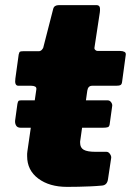

<svg xmlns="http://www.w3.org/2000/svg" viewBox="-20 -730 511 750"><path d="M409 -249Q408 -236 402 -233.5Q396 -231 381 -231H61Q48 -231 43 -239.5Q38 -248 39 -259L48 -324Q50 -334 52.5 -336Q55 -338 62 -338H401Q409 -338 414.5 -330Q420 -322 418 -314ZM242 0Q173 0 129.5 -32.5Q86 -65 86 -120Q86 -125 86 -129.5Q86 -134 87 -139L122 -381Q123 -389 117 -392Q111 -395 102 -395H52Q36 -395 40 -423L53 -517Q55 -527 59 -528.5Q63 -530 73 -530H132Q138 -530 143.5 -535.5Q149 -541 150 -548L188 -696Q192 -710 210 -710H357Q365 -710 368.5 -704.5Q372 -699 370 -682L349 -544Q348 -539 352 -535Q356 -531 361 -531H449Q459 -531 466 -527.5Q473 -524 471 -514L457 -411Q456 -401 451 -398Q446 -395 433 -395H340Q324 -395 321 -376L294 -184Q293 -181 293 -178Q293 -175 293 -172Q293 -153 307 -145Q321 -137 353 -137H396Q404 -137 410 -128Q416 -119 414 -111L402 -31Q399 -6 377 -5Q356 -3 332.5 -2Q309 -1 286 -0.5Q263 0 242 0Z"/></svg>

Font: Libre Franklin Thin Black
Style: Italic
Weight: 900
Italic angle: -8°
Version: Version 2.000